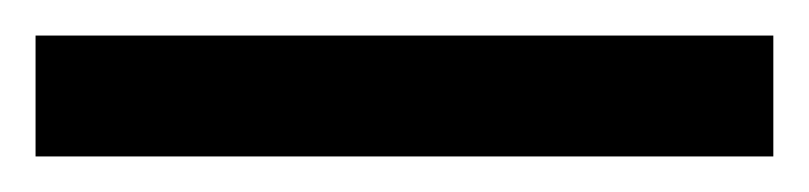

<svg xmlns="http://www.w3.org/2000/svg" viewBox="-22 19 455 108"><path d="M-2 107H413V39H-2Z"/></svg>

Font: Noto Sans Tamil UI
Style: Bold
Weight: 700
Designer: Jelle Bosma - Monotype Design Team
Foundry: Monotype Imaging Inc.
Version: Version 2.004